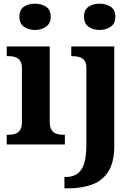

<svg xmlns="http://www.w3.org/2000/svg" viewBox="-20 -790 738 1050"><path d="M16.6 0V-53H29Q49.3 -53 65.2 -59Q81.1 -64.9 90.5 -80.3Q100 -95.7 100 -124.1V-416.1Q100 -443.2 90.3 -457.4Q80.5 -471.7 64.6 -477.3Q48.7 -483 29 -483H16.8V-536H252V-123.9Q252 -95.8 261.3 -80.3Q270.5 -64.8 286.9 -58.9Q303.3 -53 323 -53H334.8V0ZM171.4 -626.1Q135.3 -626.1 110.6 -643.9Q86 -661.7 86 -698Q86 -736.5 110.6 -753.2Q135.3 -769.9 171.4 -769.9Q206 -769.9 231.7 -753.2Q257.4 -736.5 257.4 -698Q257.4 -661.7 231.7 -643.9Q206 -626.1 171.4 -626.1ZM332.4 240V177.9H339.5Q375.9 177.9 401.2 161.7Q426.4 145.5 439.4 106.4Q452.4 67.3 452.4 -0.3V-416.8Q452.4 -445.6 441.4 -459.8Q430.5 -474 412.6 -478.5Q394.6 -483 373.3 -483H369.7V-536H604.9V8Q604.9 97 572.4 148Q539.8 199 482.9 219.5Q426.1 240 352.6 240ZM525 -626.1Q488.8 -626.1 464.1 -643.9Q439.5 -661.7 439.5 -698Q439.5 -736.5 464.3 -753.2Q489 -769.9 525 -769.9Q559.5 -769.9 585.2 -753.2Q610.9 -736.5 610.9 -698Q610.9 -661.7 585.3 -643.9Q559.7 -626.1 525 -626.1Z"/></svg>

Font: Noto Serif Sinhala
Style: Regular
Weight: 400
Designer: Jelle Bosma - Monotype Design Team
Foundry: Monotype Imaging Inc.
Version: Version 2.006